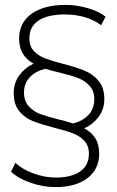

<svg xmlns="http://www.w3.org/2000/svg" viewBox="-20 -668 478 784"><path d="M324 -144Q354 -128 369.5 -103Q385 -78 385 -40Q385 23 337 59.5Q289 96 207 96Q155 96 104 78Q53 60 25 33L43 -3Q70 23 116 40Q162 57 208 57Q272 57 307.5 32Q343 7 343 -40Q343 -74 324 -93.5Q305 -113 278 -123.5Q251 -134 203 -146Q149 -160 115.5 -173Q82 -186 59 -213.5Q36 -241 36 -288Q36 -329 58.5 -360Q81 -391 117 -408Q58 -441 58 -510Q58 -575 108.5 -611.5Q159 -648 248 -648Q292 -648 337.5 -635Q383 -622 411 -600L393 -565Q364 -587 326 -598Q288 -609 246 -609Q174 -609 137 -584Q100 -559 100 -512Q100 -479 118.5 -459.5Q137 -440 164.5 -429.5Q192 -419 239 -407Q292 -393 325.5 -379.5Q359 -366 382.5 -338Q406 -310 406 -263Q406 -223 383.5 -192Q361 -161 324 -144ZM365 -263Q365 -297 345.5 -318Q326 -339 298.5 -349.5Q271 -360 222 -372Q198 -377 165 -387Q126 -378 102 -353Q78 -328 78 -290Q78 -256 97 -234.5Q116 -213 144 -202.5Q172 -192 220 -180Q231 -178 248.5 -173Q266 -168 278 -164Q317 -173 341 -198.5Q365 -224 365 -263Z"/></svg>

Font: Montserrat Ace
Style: Light
Weight: 300
Designer: Julieta Ulanovsky
Foundry: Julieta Ulanovsky
Version: Version 1